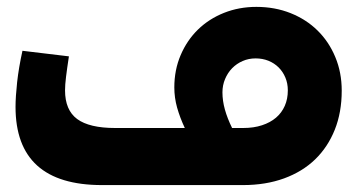

<svg xmlns="http://www.w3.org/2000/svg" viewBox="-20 -535 1039 555"><path d="M721.2 -515.1Q774.4 -515.1 819.8 -497.1Q865.2 -479 897.9 -446.8Q930.7 -414.6 949.2 -370.1Q967.8 -325.7 967.8 -272.9Q967.8 -210.4 947.8 -160.2Q927.7 -109.9 890.9 -74.2Q854 -38.6 801 -19.3Q748 0 682.1 0H274.9Q24.9 0 24.9 -226.1Q24.9 -254.9 29.5 -297.4Q34.2 -339.8 44.9 -388.2L179.2 -372.1Q173.8 -336.9 170.9 -313.2Q168 -289.6 168 -273.9Q168 -216.8 203.1 -190.9Q238.3 -165 313 -165H514.2Q500 -195.3 491.9 -224.1Q483.9 -252.9 483.9 -282.2Q483.9 -333 502.2 -375.7Q520.5 -418.5 552.2 -449.5Q584 -480.5 627.4 -497.8Q670.9 -515.1 721.2 -515.1ZM683.1 -165Q713.4 -165 737.3 -172.9Q761.2 -180.7 777.8 -194.8Q794.4 -209 803.2 -229Q812 -249 812 -273.9Q812 -293.9 804.9 -310.8Q797.9 -327.6 785.4 -340.1Q772.9 -352.5 755.9 -359.4Q738.8 -366.2 718.8 -366.2Q698.7 -366.2 681.4 -358.6Q664.1 -351.1 651.1 -337.9Q638.2 -324.7 630.6 -306.6Q623 -288.6 623 -268.1Q623 -243.7 630.1 -218.3Q637.2 -192.9 650.9 -165Z"/></svg>

Font: DimaExpo
Style: Bold
Weight: 700
Width: 6
Designer: R.Balvardi
Foundry: Dima Software Group
Version: Version 1.00;June 11, 2019;FontCreator 11.5.0.2427 64-bit